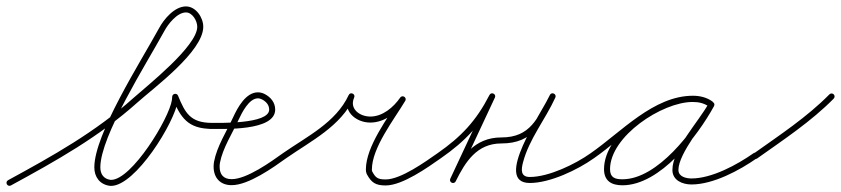

<svg xmlns="http://www.w3.org/2000/svg" viewBox="-29 -569 2658 607"><path d="M-7.3 13.5C-4.8 18.2 0.9 19.9 5.5 17.3C147.5 -60 283.7 -136 405.3 -244.9C456.5 -290.8 613.6 -406.2 613.6 -484.4C613.6 -513.7 590.2 -548.7 558.9 -548.7C522.9 -548.7 489 -508.6 473.6 -479.4C473.6 -479.4 473.6 -479.5 473.6 -479.5C473.7 -479.5 473.7 -479.6 473.7 -479.6C414.3 -371.3 269.2 -144.8 269.2 -39.9C269.2 -9.3 286.6 14.1 317.7 18.4C319.1 18.6 320.6 18.7 322.1 18.7C399.4 18.7 523.5 -182 533.4 -250.6C533.4 -250.6 533.4 -250.8 533.4 -250.9C533.4 -251 533.5 -251.1 533.5 -251.1C533.8 -254.8 534.1 -258.5 534.5 -262.1C534.9 -266.9 529.4 -268.5 524.3 -267.7C519.2 -266.9 514.4 -263.9 516.2 -259.4C541.7 -197.2 564.7 -161.8 640.7 -161.5C646 -161.5 650.3 -165.7 650.3 -171C650.3 -176.2 646.1 -180.5 640.8 -180.5C640.8 -180.5 640.8 -180.5 640.8 -180.5C572.7 -180.8 556.3 -211.8 533.8 -266.6C532 -271.1 527.6 -272.8 523.6 -272.2C519.6 -271.6 516 -268.7 515.5 -263.9C515.2 -260.2 514.9 -256.5 514.5 -252.9C514.5 -252.9 514.6 -253 514.6 -253.1C514.6 -253.2 514.6 -253.4 514.6 -253.4C506.1 -194.3 387.4 -0.3 322.1 -0.3C321.5 -0.3 320.9 -0.3 320.3 -0.4C298.6 -3.4 288.2 -18.7 288.2 -39.9C288.2 -138.9 433 -365.9 490.3 -470.4C490.3 -470.4 490.3 -470.5 490.4 -470.5C490.4 -470.5 490.4 -470.6 490.4 -470.6C502.1 -492.7 531 -529.7 558.9 -529.7C579.4 -529.7 594.6 -502.9 594.6 -484.4C594.6 -422.6 434 -296.1 392.7 -259.1C272.2 -151.1 137.1 -75.9 -3.5 0.7C-8.2 3.2 -9.9 8.9 -7.3 13.5Z M632 -161.5C632 -161.5 632 -161.5 632 -161.5C676.3 -161.5 841 -153.7 841 -222.5C841 -244.6 827.3 -261.5 808.4 -271.4C801.6 -275 794.1 -277.1 786.4 -277.1C748.1 -277.1 722.2 -228.9 708.4 -199C687.6 -153.9 656.7 -106.2 647.7 -57.8C647.7 -57.8 647.7 -57.7 647.6 -57.6C647.6 -57.6 647.6 -57.5 647.6 -57.5C646.8 -52.4 646.3 -47.5 646.3 -42.3C646.3 -7.1 666.9 16.4 703.3 16.4C756.8 16.4 834.7 -39.3 876.5 -69.3C880.8 -72.3 881.8 -78.3 878.7 -82.5C875.7 -86.8 869.7 -87.8 865.5 -84.7C827.6 -57.6 751.6 -2.6 703.3 -2.6C677.4 -2.6 665.3 -17.5 665.3 -42.3C665.3 -46.4 665.7 -50.4 666.4 -54.5C666.4 -54.5 666.4 -54.4 666.4 -54.4C666.3 -54.3 666.3 -54.2 666.3 -54.2C675.1 -100.9 705.6 -147.5 725.6 -191C735.6 -212.5 758.1 -258.1 786.4 -258.1C791 -258.1 795.5 -256.7 799.6 -254.6C812.1 -248 822 -237.4 822 -222.5C822 -176 662.3 -180.5 632 -180.5C626.8 -180.5 622.5 -176.2 622.5 -171C622.5 -165.8 626.8 -161.5 632 -161.5Z M876.4 -69.2C876.4 -69.2 876.4 -69.2 876.4 -69.2C955.2 -124.1 1048.1 -169.3 1090.6 -260.5C1093.3 -266.2 1090.2 -271 1085.9 -273C1081.5 -275 1075.9 -274.1 1073.3 -268.4C1051.6 -219.7 1094.2 -181.9 1140.9 -181.5C1186.9 -181.1 1226.8 -213.5 1251.8 -249.6C1255.3 -254.6 1252.9 -259.8 1248.8 -262.5C1244.7 -265.1 1239 -265.1 1235.9 -259.9C1197.8 -196.4 1127.7 -106.7 1127.7 -32.8C1127.7 -28.1 1128.4 -23.2 1130.4 -18.9C1130.4 -18.9 1130.5 -18.8 1130.5 -18.7C1130.6 -18.6 1130.6 -18.5 1130.6 -18.5C1145 8.1 1157.9 17.3 1190.3 17.3C1243.4 17.3 1322.9 -39.4 1365.4 -69.2C1369.7 -72.2 1370.8 -78.2 1367.8 -82.4C1364.8 -86.7 1358.8 -87.8 1354.6 -84.8C1354.6 -84.8 1354.6 -84.8 1354.6 -84.8C1316 -57.8 1238.2 -1.7 1190.3 -1.7C1164.4 -1.7 1158.2 -7.4 1147.4 -27.5C1147.4 -27.5 1147.4 -27.4 1147.5 -27.3C1147.5 -27.2 1147.6 -27.1 1147.6 -27.1C1146.8 -28.8 1146.7 -31 1146.7 -32.8C1146.7 -101.9 1216.2 -190.1 1252.1 -250.1C1255.3 -255.4 1253.1 -260.5 1249.1 -263C1245.2 -265.5 1239.7 -265.4 1236.2 -260.4C1214.9 -229.7 1180.5 -200.2 1141.1 -200.5C1108.3 -200.8 1074.6 -224.7 1090.7 -260.6C1093.2 -266.3 1090.2 -271.2 1085.9 -273.1C1081.6 -275.1 1076 -274.2 1073.4 -268.5C1032.8 -181.4 941.1 -137.4 865.6 -84.8C861.3 -81.8 860.2 -75.9 863.2 -71.6C866.2 -67.3 872.1 -66.2 876.4 -69.2Z M1365.4 -69.2C1365.4 -69.2 1365.4 -69.2 1365.4 -69.2C1442.5 -122.8 1492.2 -175.7 1535.5 -260.2C1538.3 -265.7 1535.3 -270.6 1531 -272.7C1526.7 -274.8 1521 -274.1 1518.4 -268.5C1477.1 -180.3 1435.9 -92.2 1394.6 -4C1391.9 1.6 1394.8 6.5 1399.1 8.6C1403.3 10.6 1408.9 9.8 1411.7 4.2C1442.2 -57.4 1478.6 -115.5 1556 -115.5C1657.3 -115.5 1683.5 -179.8 1726.4 -260C1729.3 -265.4 1726.3 -270.3 1721.9 -272.4C1717.6 -274.6 1711.9 -274 1709.3 -268.4C1684.3 -213.3 1528.1 9.5 1646 9.5C1710.2 9.5 1797.5 -32.2 1849.5 -69.3C1853.8 -72.3 1854.8 -78.2 1851.7 -82.5C1848.7 -86.8 1842.8 -87.8 1838.5 -84.7C1838.5 -84.7 1838.5 -84.7 1838.5 -84.7C1789.8 -50.1 1706.1 -9.5 1646 -9.5C1616.3 -9.5 1618.5 -32.9 1624.4 -55.3C1643.7 -129.5 1695.2 -191.4 1726.7 -260.6C1729.2 -266.1 1726.4 -270.9 1722.2 -273C1718 -275.1 1712.5 -274.4 1709.6 -269C1670.4 -195.5 1648.6 -134.5 1556 -134.5C1470.4 -134.5 1428.6 -72.8 1394.7 -4.2C1391.9 1.4 1394.9 6.3 1399.2 8.4C1403.5 10.4 1409.2 9.7 1411.8 4C1453.1 -84.1 1494.3 -172.3 1535.6 -260.5C1538.2 -266.1 1535.4 -270.9 1531.2 -273C1527 -275.1 1521.4 -274.3 1518.5 -268.8C1476.7 -187.1 1429.1 -136.7 1354.6 -84.8C1350.3 -81.8 1349.2 -75.9 1352.2 -71.6C1355.2 -67.3 1361.1 -66.2 1365.4 -69.2Z M1849.4 -69.2C1849.4 -69.2 1849.4 -69.2 1849.4 -69.2C1941.9 -133.4 2043.2 -247.3 2161.6 -247.3C2179 -247.3 2197.1 -243.5 2211.5 -233.3C2216.4 -229.8 2221.6 -232.2 2224.2 -236.3C2226.9 -240.5 2227 -246.2 2221.8 -249.2C2201.2 -261.1 2184.7 -265.6 2160.3 -265.6C2053.5 -265.6 1880.6 -149 1880.6 -34.2C1880.6 3.1 1904.3 16.8 1938.7 16.8C2058.7 16.8 2176.5 -138.8 2228.3 -233.4C2231.4 -239 2228.7 -244.1 2224.6 -246.3C2220.4 -248.6 2214.7 -248.1 2211.7 -242.6C2178.9 -182.7 2096.8 -97.6 2096.8 -31.6C2096.8 1.3 2128.8 14.2 2157 14.2C2226.2 14.2 2309.1 -30.5 2364.4 -69.2C2368.7 -72.2 2369.8 -78.2 2366.8 -82.4C2363.8 -86.7 2357.8 -87.8 2353.6 -84.8C2353.6 -84.8 2353.6 -84.8 2353.6 -84.8C2301.6 -48.4 2222 -4.8 2157 -4.8C2140.1 -4.8 2115.8 -10.4 2115.8 -31.6C2115.8 -84.5 2199.5 -180.8 2228.3 -233.4C2231.4 -239 2228.7 -244 2224.6 -246.3C2220.4 -248.6 2214.7 -248.1 2211.7 -242.6C2163.8 -155 2050.2 -2.2 1938.7 -2.2C1914.8 -2.2 1899.6 -7.8 1899.6 -34.2C1899.6 -138.1 2064.4 -246.6 2160.3 -246.6C2181.4 -246.6 2194.7 -242.9 2212.2 -232.8C2217.5 -229.8 2222.5 -232 2225 -235.9C2227.5 -239.7 2227.4 -245.2 2222.5 -248.7C2204.9 -261.3 2183 -266.3 2161.6 -266.3C2037.3 -266.3 1935.1 -151.8 1838.6 -84.8C1834.3 -81.8 1833.2 -75.9 1836.2 -71.6C1839.2 -67.3 1845.1 -66.2 1849.4 -69.2Z M2351.3 -70.2C2354.3 -65.9 2360.2 -64.9 2364.5 -67.9C2447.1 -126.6 2535.5 -184.9 2606.8 -257.3C2610.5 -261.1 2610.4 -267.1 2606.7 -270.8C2602.9 -274.5 2596.9 -274.4 2593.2 -270.7C2593.2 -270.7 2593.2 -270.7 2593.2 -270.7C2522.8 -199.1 2435.2 -141.5 2353.5 -83.4C2349.2 -80.4 2348.2 -74.4 2351.3 -70.2Z"/></svg>

Font: FRB American Cursive Extralight
Style: Italic
Weight: 200
Italic angle: -25°
Version: Version 2.0;Modular Font Editor K font №1